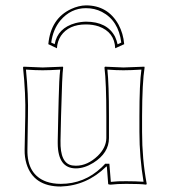

<svg xmlns="http://www.w3.org/2000/svg" viewBox="-20 -678 631 708"><path d="M404.8 -500Q402.3 -559.6 344.2 -580.6Q322.3 -587.9 296.9 -587.9Q233.4 -587.9 204.6 -545.9Q191.4 -525.4 189.9 -500L158.2 -515.1Q167 -609.9 242.7 -645Q270.5 -657.7 296.9 -658.2Q377.4 -658.2 417 -587.4Q434.6 -554.7 438 -515.1ZM372.1 -64Q299.8 6.8 204.1 9.8Q103.5 9.8 77.6 -74.2Q70.3 -98.6 70.8 -126L73.2 -249Q75.2 -332 64.9 -429.2L66.9 -432.1Q68.4 -432.1 137.2 -429.2L211.9 -432.1L212.9 -429.2Q209 -402.3 205.6 -265.1Q205.1 -256.3 205.1 -249L203.1 -159.2Q201.2 -75.2 246.6 -67.9Q252.9 -66.9 259.8 -66.9Q302.7 -66.9 340.8 -103.5Q371.6 -133.8 372.1 -168.9V-249Q372.1 -373.5 365.2 -429.2L367.2 -432.1Q368.7 -432.1 435.1 -429.2L512.2 -432.1L513.2 -429.2Q504.4 -375 503.9 -249V-191.9Q503.9 -91.3 521 0L519 2.9Q499.5 0 445.3 0Q411.6 0 388.2 2.9Q379.4 2.9 378.9 0L374 -64ZM413.6 -514.6 427.2 -521Q417 -602.5 355.5 -634.3Q329.1 -647.9 296.9 -647.9Q241.2 -647.9 202.6 -602.5Q175.3 -569.3 168.9 -521L181.6 -515.1Q192.4 -574.7 258.3 -592.8Q277.8 -597.7 296.9 -598.1Q375.5 -598.1 404.3 -542.5Q410.6 -528.8 413.6 -514.6ZM364.7 -70.8 367.7 -74.2H383.3L388.7 -7.3Q414.6 -10.3 445.3 -9.8Q479.5 -9.8 509.3 -7.8Q494.1 -98.6 494.1 -191.9V-249Q494.1 -370.6 501.5 -421.4Q462.4 -418.9 435.1 -418.9Q407.7 -418.9 376 -421.4Q381.8 -367.2 381.8 -249V-168.9Q381.8 -113.8 324.2 -77.6Q291 -57.1 259.8 -57.1Q193.4 -57.1 192.9 -149.4Q192.9 -154.8 192.9 -159.2L194.8 -249.5Q195.8 -271.5 196.3 -310.5Q197.8 -387.2 202.1 -421.4Q165 -418.9 137.2 -418.9Q109.9 -418.9 75.7 -421.4Q85 -329.1 83 -249L81.1 -126Q79.6 -34.2 150.9 -8.3Q174.8 0 204.1 0Q290.5 0 354.5 -60.5Q360.4 -65.9 364.7 -70.8Z"/></svg>

Font: Linux Biolinum Outline O
Style: Bold
Weight: 700
Designer: Philipp H. Poll
Foundry: Philipp H. Poll
Version: Version 0.9.2